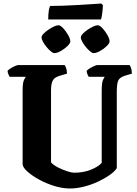

<svg xmlns="http://www.w3.org/2000/svg" viewBox="-20 -1075 782 1095"><path d="M378 0Q337 0 291 -14Q245 -28 204.5 -50Q164 -72 137.5 -95.5Q111 -119 109 -137V-557Q109 -605 117.5 -620.5Q126 -636 127 -637H35Q33 -641 28.5 -650Q24 -659 23 -671Q29 -678 41 -685.5Q53 -693 66 -698.5Q79 -704 84 -704H349Q353 -699 357.5 -685.5Q362 -672 362 -655L318 -642Q305 -638 294.5 -631Q284 -624 277.5 -607.5Q271 -591 271 -556V-149Q284 -134 310 -120.5Q336 -107 362.5 -98.5Q389 -90 402 -90Q455 -90 497 -106.5Q539 -123 560 -146V-556Q560 -605 568 -620.5Q576 -636 577 -637H486Q483 -642 479 -650.5Q475 -659 474 -671Q480 -678 492.5 -685.5Q505 -693 517.5 -698.5Q530 -704 535 -704H719Q724 -698 728 -685Q732 -672 732 -655L695 -644Q662 -634 654 -615Q646 -596 646 -549V-116Q635 -98 607 -78Q579 -58 541 -40Q503 -22 460.5 -11Q418 0 378 0ZM514 -772Q506 -772 494 -782Q482 -792 469.5 -807Q457 -822 449 -837Q441 -852 441 -862Q441 -871 452 -882.5Q463 -894 479 -905Q495 -916 511 -923.5Q527 -931 537 -931Q549 -931 565 -913.5Q581 -896 593 -874.5Q605 -853 605 -839Q605 -828 588.5 -812Q572 -796 550.5 -784Q529 -772 514 -772ZM290 -772Q282 -772 270 -782Q258 -792 245.5 -807Q233 -822 225 -837Q217 -852 217 -862Q217 -871 228 -882.5Q239 -894 255 -905Q271 -916 287 -923.5Q303 -931 313 -931Q325 -931 341 -913.5Q357 -896 369 -874.5Q381 -853 381 -839Q381 -828 364.5 -812Q348 -796 326.5 -784Q305 -772 290 -772ZM255 -964Q255 -996 258.5 -1015.5Q262 -1035 266 -1041Q298 -1041 340.5 -1042.5Q383 -1044 426.5 -1046.5Q470 -1049 505.5 -1051.5Q541 -1054 557 -1055L567 -1046Q566 -1019 562.5 -995.5Q559 -972 556 -964Z"/></svg>

Font: Texturina 72pt Black
Style: Regular
Weight: 900
Designer: Guillermo Torres Carreño
Foundry: Omnibus-Type
Version: Version 1.002; ttfautohint (v1.8.3)